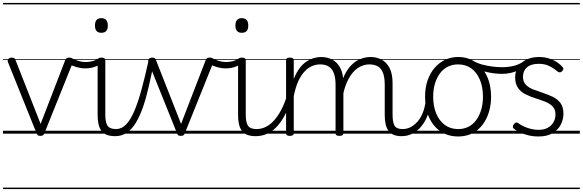

<svg xmlns="http://www.w3.org/2000/svg" viewBox="-20 -905 3946 1300"><path d="M254 15Q240 15 235 10Q230 5 227 -4L34 -484Q29 -496 36.5 -505.5Q44 -515 60 -515Q72 -515 77.5 -510.5Q83 -506 86 -496L255 -66L421 -496Q425 -506 430.5 -510.5Q436 -515 447 -515Q466 -515 473 -506.5Q480 -498 474 -484L281 -4Q278 5 272.5 10Q267 15 254 15ZM0 365H509V375H0ZM0 -20H509V0H0ZM0 -505H509V-500H0ZM0 -885H509V-875H0Z M558 -442Q529 -442 499 -450.5Q469 -459 450 -470Q443 -474 442.5 -482Q442 -490 446.5 -497.5Q451 -505 457 -509Q463 -513 468 -510Q488 -499 512.5 -492Q537 -485 560 -485Q580 -485 604 -490.5Q628 -496 647 -510Q654 -516 660.5 -508.5Q667 -501 669 -490.5Q671 -480 665 -476Q651 -465 633 -457Q615 -449 596 -445.5Q577 -442 558 -442ZM509 365V375ZM509 -20V0ZM509 -505V-500ZM509 -885V-875Z M760 17Q727 17 703.5 8Q680 -1 666.5 -19.5Q653 -38 647 -64.5Q641 -91 641 -126V-496Q641 -506 647.5 -510.5Q654 -515 666 -515Q680 -515 686.5 -510.5Q693 -506 693 -496V-128Q693 -77 708 -54Q723 -31 767 -31Q776 -31 780.5 -23.5Q785 -16 784.5 -7Q784 2 778 9.5Q772 17 760 17ZM666 -683Q644 -683 633.5 -695.5Q623 -708 623 -732Q623 -757 633.5 -769.5Q644 -782 666 -782Q688 -782 699 -769.5Q710 -757 710 -732Q710 -707 699 -695Q688 -683 666 -683ZM509 365H834V375H509ZM509 -20H834V0H509ZM509 -505H834V-500H509ZM509 -885H834V-875H509Z M759 17Q749 17 744 9.5Q739 2 740 -7Q741 -16 747.5 -23.5Q754 -31 765 -31Q803 -31 833 -61.5Q863 -92 888.5 -151Q914 -210 937.5 -296Q961 -382 986 -495Q988 -504 998 -505Q1008 -506 1017 -501Q1026 -496 1024 -486Q1005 -398 987.5 -320.5Q970 -243 948.5 -181Q927 -119 900.5 -75Q874 -31 839.5 -7Q805 17 759 17ZM834 365H952V375H834ZM834 -20H952V0H834ZM834 -505H952V-500H834ZM834 -885H952V-875H834Z M1205 15Q1191 15 1186 10Q1181 5 1178 -4L985 -484Q980 -496 987.5 -505.5Q995 -515 1011 -515Q1023 -515 1028.5 -510.5Q1034 -506 1037 -496L1206 -66L1372 -496Q1376 -506 1381.5 -510.5Q1387 -515 1398 -515Q1417 -515 1424 -506.5Q1431 -498 1425 -484L1232 -4Q1229 5 1223.5 10Q1218 15 1205 15ZM951 365H1460V375H951ZM951 -20H1460V0H951ZM951 -505H1460V-500H951ZM951 -885H1460V-875H951Z M1509 -442Q1480 -442 1450 -450.5Q1420 -459 1401 -470Q1394 -474 1393.5 -482Q1393 -490 1397.5 -497.5Q1402 -505 1408 -509Q1414 -513 1419 -510Q1439 -499 1463.5 -492Q1488 -485 1511 -485Q1531 -485 1555 -490.5Q1579 -496 1598 -510Q1605 -516 1611.5 -508.5Q1618 -501 1620 -490.5Q1622 -480 1616 -476Q1602 -465 1584 -457Q1566 -449 1547 -445.5Q1528 -442 1509 -442ZM1460 365V375ZM1460 -20V0ZM1460 -505V-500ZM1460 -885V-875Z M1711 17Q1678 17 1654.5 8Q1631 -1 1617.5 -19.5Q1604 -38 1598 -64.5Q1592 -91 1592 -126V-496Q1592 -506 1598.5 -510.5Q1605 -515 1617 -515Q1631 -515 1637.5 -510.5Q1644 -506 1644 -496V-128Q1644 -77 1659 -54Q1674 -31 1718 -31Q1727 -31 1731.5 -23.5Q1736 -16 1735.5 -7Q1735 2 1729 9.5Q1723 17 1711 17ZM1617 -683Q1595 -683 1584.5 -695.5Q1574 -708 1574 -732Q1574 -757 1584.5 -769.5Q1595 -782 1617 -782Q1639 -782 1650 -769.5Q1661 -757 1661 -732Q1661 -707 1650 -695Q1639 -683 1617 -683ZM1460 365H1785V375H1460ZM1460 -20H1785V0H1460ZM1460 -505H1785V-500H1460ZM1460 -885H1785V-875H1460Z M1710 17Q1699 17 1693.5 9.5Q1688 2 1688.5 -7Q1689 -16 1696 -23.5Q1703 -31 1716 -31Q1750 -31 1780 -46Q1810 -61 1835.5 -89.5Q1861 -118 1882.5 -158Q1904 -198 1921 -249Q1924 -259 1933 -259Q1942 -259 1948.5 -252Q1955 -245 1952 -235Q1936 -180 1913 -134Q1890 -88 1860.5 -54Q1831 -20 1793.5 -1.5Q1756 17 1710 17ZM1785 365V375ZM1785 -20V0ZM1785 -505V-500ZM1785 -885V-875Z M2700 17Q2668 17 2646 8Q2624 -1 2610.5 -19.5Q2597 -38 2591 -64.5Q2585 -91 2585 -126V-332Q2585 -376 2575 -406.5Q2565 -437 2542 -453Q2519 -469 2481 -469Q2453 -469 2424.5 -456.5Q2396 -444 2371 -416Q2346 -388 2326.5 -342Q2307 -296 2296 -229H2272Q2278 -311 2299.5 -366.5Q2321 -422 2351.5 -456Q2382 -490 2418 -504.5Q2454 -519 2488 -519Q2530 -519 2564 -501Q2598 -483 2618 -444Q2638 -405 2638 -341V-128Q2638 -77 2651.5 -54Q2665 -31 2706 -31Q2715 -31 2719.5 -23.5Q2724 -16 2723.5 -7Q2723 2 2717.5 9.5Q2712 17 2700 17ZM1942 15Q1929 15 1923 10.5Q1917 6 1917 -4V-496Q1917 -506 1923 -510.5Q1929 -515 1942 -515Q1956 -515 1962.5 -510.5Q1969 -506 1969 -496V-370Q1986 -413 2008 -442.5Q2030 -472 2055.5 -488.5Q2081 -505 2106 -512Q2131 -519 2153 -519Q2196 -519 2230 -501Q2264 -483 2284.5 -444Q2305 -405 2305 -341V-4Q2305 6 2298 10.5Q2291 15 2278 15Q2264 15 2258 10.5Q2252 6 2252 -4V-332Q2252 -376 2241.5 -406.5Q2231 -437 2208 -453Q2185 -469 2147 -469Q2120 -469 2093.5 -458Q2067 -447 2042.5 -421.5Q2018 -396 1999.5 -355Q1981 -314 1969 -254V-4Q1969 6 1962.5 10.5Q1956 15 1942 15ZM1785 365H2774V375H1785ZM1785 -20H2774V0H1785ZM1785 -505H2774V-500H1785ZM1785 -885H2774V-875H1785Z M2699 17Q2688 17 2682.5 9.5Q2677 2 2677.5 -7Q2678 -16 2685 -23.5Q2692 -31 2705 -31Q2736 -31 2762.5 -45.5Q2789 -60 2809.5 -84.5Q2830 -109 2843 -142.5Q2856 -176 2862 -215Q2863 -226 2872 -229Q2881 -232 2889 -228Q2897 -224 2896 -213Q2891 -165 2875 -123.5Q2859 -82 2833.5 -50.5Q2808 -19 2774 -1Q2740 17 2699 17ZM2774 365V375ZM2774 -20V0ZM2774 -505V-500ZM2774 -885V-875Z M3082 19Q3014 19 2963.5 -15Q2913 -49 2885.5 -109.5Q2858 -170 2858 -250Q2858 -310 2874.5 -359Q2891 -408 2921.5 -444Q2952 -480 2992.5 -499.5Q3033 -519 3082 -519Q3148 -519 3198 -485Q3248 -451 3276.5 -390.5Q3305 -330 3305 -250Q3305 -203 3294.5 -161.5Q3284 -120 3265 -87Q3246 -54 3219 -30Q3192 -6 3157.5 6.5Q3123 19 3082 19ZM3082 -31Q3121 -31 3151.5 -46.5Q3182 -62 3204 -91.5Q3226 -121 3238 -161.5Q3250 -202 3250 -250Q3250 -315 3229.5 -364.5Q3209 -414 3171.5 -441.5Q3134 -469 3082 -469Q3043 -469 3012 -453.5Q2981 -438 2959 -408.5Q2937 -379 2925 -339Q2913 -299 2913 -250Q2913 -186 2933.5 -136.5Q2954 -87 2992 -59Q3030 -31 3082 -31ZM2774 365H3375V375H2774ZM2774 -20H3375V0H2774ZM2774 -505H3375V-500H2774ZM2774 -885H3375V-875H2774Z M3378 -405Q3332 -405 3279 -416.5Q3226 -428 3171 -457Q3158 -464 3158.5 -474.5Q3159 -485 3166 -492Q3173 -499 3182 -494Q3211 -477 3246.5 -467.5Q3282 -458 3317 -454Q3352 -450 3380 -450Q3420 -450 3456.5 -458.5Q3493 -467 3523 -488Q3532 -494 3539.5 -488Q3547 -482 3548 -472Q3549 -462 3537 -455Q3509 -437 3484.5 -426.5Q3460 -416 3434.5 -410.5Q3409 -405 3378 -405ZM3375 365V375ZM3375 -20V0ZM3375 -505V-500ZM3375 -885V-875Z M3626 19Q3589 19 3556.5 11Q3524 3 3499.5 -9Q3475 -21 3460 -33Q3452 -39 3452.5 -47.5Q3453 -56 3460 -65Q3467 -74 3474.5 -75.5Q3482 -77 3491 -70Q3518 -50 3554.5 -38Q3591 -26 3628 -26Q3663 -26 3688 -39.5Q3713 -53 3727 -76.5Q3741 -100 3741 -130Q3741 -165 3721 -185Q3701 -205 3670 -217Q3639 -229 3604.5 -240Q3570 -251 3538.5 -266.5Q3507 -282 3487.5 -309.5Q3468 -337 3468 -382Q3468 -421 3487.5 -452Q3507 -483 3543.5 -501Q3580 -519 3630 -519Q3667 -519 3698 -509Q3729 -499 3752 -483.5Q3775 -468 3789 -451Q3796 -444 3794 -436.5Q3792 -429 3785 -422Q3778 -415 3770 -415Q3762 -415 3754 -422Q3723 -447 3694.5 -460Q3666 -473 3628 -473Q3576 -473 3548.5 -449.5Q3521 -426 3521 -386Q3521 -351 3540.5 -331Q3560 -311 3591.5 -299Q3623 -287 3658 -275.5Q3693 -264 3724.5 -248.5Q3756 -233 3775.5 -206.5Q3795 -180 3795 -135Q3795 -97 3777 -61.5Q3759 -26 3722 -3.5Q3685 19 3626 19ZM3375 365H3906V375H3375ZM3375 -20H3906V0H3375ZM3375 -505H3906V-500H3375ZM3375 -885H3906V-875H3375Z"/></svg>

Font: Playwrite IT Moderna Guides
Style: Regular
Weight: 400
Designer: Veronika Burian, José Scaglione
Foundry: TypeTogether
Version: Version 1.003